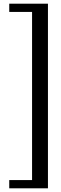

<svg xmlns="http://www.w3.org/2000/svg" viewBox="-20 -820 332 1040"><path d="M239.7 200H30.1V155.4H153.7V-755.4H30.1V-800H239.7Z"/></svg>

Font: Big Shoulders Thin
Style: Regular
Weight: 100
Version: Version 2.002